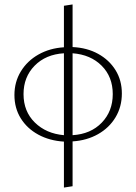

<svg xmlns="http://www.w3.org/2000/svg" viewBox="-20 -630 614 865"><path d="M307 7V209L268 215V8Q203 4 152.5 -23.5Q102 -51 73.5 -97Q45 -143 45 -202Q45 -261 74 -308.5Q103 -356 153.5 -384.5Q204 -413 268 -417V-604L307 -610V-418Q372 -415 422 -387.5Q472 -360 500.5 -314Q529 -268 529 -209Q529 -149 500.5 -101.5Q472 -54 421.5 -25.5Q371 3 307 7ZM268 -21V-390Q186 -385 136 -334Q86 -283 86 -206Q86 -128 137 -78Q188 -28 268 -21ZM488 -206Q488 -284 438 -334Q388 -384 307 -390V-21Q389 -26 438.5 -77.5Q488 -129 488 -206Z"/></svg>

Font: Ysabeau Light
Style: Regular
Weight: 300
Designer: Christian Thalmann (Catharsis Fonts)
Version: Version 0.003